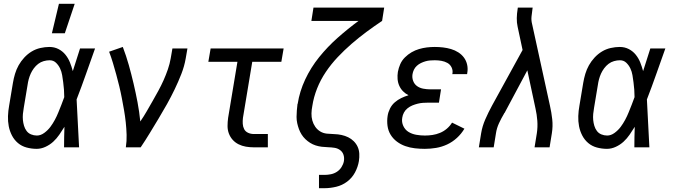

<svg xmlns="http://www.w3.org/2000/svg" viewBox="-20 -775 3540 1010"><path d="M173 8Q146 8 120 1Q94 -6 74.5 -22.5Q55 -39 43 -62Q31 -85 26 -111Q21 -137 22 -164.5Q23 -192 28 -219L48 -339Q52 -363 59 -386.5Q66 -410 78 -431.5Q90 -453 107.5 -472Q125 -491 146.5 -504Q168 -517 192.5 -522.5Q217 -528 240 -528Q266 -528 287.5 -517Q309 -506 324 -487.5Q339 -469 348 -446.5Q357 -424 363 -401L364 -404Q373 -433 382.5 -462Q392 -491 401 -520H480Q456 -453 432.5 -386Q409 -319 383 -252Q387 -189 389.5 -126Q392 -63 396 0H317Q317 -27 317.5 -54Q318 -81 319 -108Q306 -87 292 -66.5Q278 -46 260 -29.5Q242 -13 219 -2.5Q196 8 173 8ZM174 -62Q194 -62 213 -76Q232 -90 245 -107.5Q258 -125 268.5 -144.5Q279 -164 287 -184Q295 -204 303 -224Q311 -244 318 -264Q318 -284 316.5 -303.5Q315 -323 312.5 -342Q310 -361 307 -379.5Q304 -398 296 -415Q288 -432 274.5 -445Q261 -458 241 -458Q226 -458 210 -453.5Q194 -449 181 -439Q168 -429 158 -415.5Q148 -402 141.5 -387.5Q135 -373 131 -358Q127 -343 125 -328L105 -208Q102 -192 100.5 -175.5Q99 -159 100.5 -143.5Q102 -128 106.5 -113Q111 -98 120 -86Q129 -74 143.5 -68Q158 -62 174 -62ZM253 -600 290 -755H373L321 -600Z M642 0Q647 -33 646 -66Q645 -99 641.5 -131.5Q638 -164 632.5 -195.5Q627 -227 621 -258.5Q615 -290 607.5 -321Q600 -352 591.5 -383Q583 -414 574 -444Q565 -474 554 -503L626 -528Q644 -481 657.5 -433Q671 -385 682.5 -336Q694 -287 703.5 -237Q713 -187 718 -136Q736 -162 751.5 -189Q767 -216 782.5 -243Q798 -270 813 -297.5Q828 -325 840.5 -353Q853 -381 863 -410Q873 -439 878 -468L887 -520H966L957 -468Q950 -427 934 -386Q918 -345 899 -305.5Q880 -266 858.5 -227.5Q837 -189 814 -151Q791 -113 768 -75Q745 -37 720 0Z M1315 0Q1294 0 1273.5 -3.5Q1253 -7 1235 -16Q1217 -25 1204 -39.5Q1191 -54 1184 -72.5Q1177 -91 1177 -112Q1177 -133 1180 -155L1229 -450H1076L1088 -520H1472L1460 -450H1307L1258 -155Q1256 -139 1257 -123.5Q1258 -108 1264.5 -95.5Q1271 -83 1285 -76.5Q1299 -70 1315 -70H1389V0Z M1658 215V145H1688Q1704 145 1721 141.5Q1738 138 1752.5 128.5Q1767 119 1776.5 104Q1786 89 1789 73Q1792 55 1787 39.5Q1782 24 1769 14.5Q1756 5 1739.5 2.5Q1723 0 1706 -0.5Q1689 -1 1672.5 -3Q1656 -5 1640.5 -10Q1625 -15 1611.5 -23.5Q1598 -32 1586.5 -43Q1575 -54 1566.5 -67.5Q1558 -81 1552.5 -96Q1547 -111 1543.5 -127Q1540 -143 1540 -160Q1540 -177 1541.5 -194Q1543 -211 1545 -228L1546 -229Q1556 -294 1585.5 -357Q1615 -420 1659 -474.5Q1703 -529 1756 -576Q1809 -623 1866 -665H1618L1629 -735H2001L1990 -665Q1948 -637 1907.5 -607Q1867 -577 1829 -544Q1791 -511 1756.5 -474.5Q1722 -438 1694 -396.5Q1666 -355 1648 -309.5Q1630 -264 1623 -218Q1619 -198 1618.5 -178.5Q1618 -159 1623 -141Q1628 -123 1638.5 -108Q1649 -93 1664.5 -83.5Q1680 -74 1699.5 -72Q1719 -70 1738.5 -69.5Q1758 -69 1776.5 -65Q1795 -61 1811.5 -53Q1828 -45 1841 -32Q1854 -19 1861.5 -2.5Q1869 14 1870 33.5Q1871 53 1868 72Q1863 103 1847.5 132Q1832 161 1806 180.5Q1780 200 1748.5 207.5Q1717 215 1687 215Z M2215 8Q2188 8 2162 5Q2136 2 2112 -6.5Q2088 -15 2068 -30Q2048 -45 2035 -66Q2022 -87 2018.5 -113Q2015 -139 2019 -165Q2022 -185 2031.5 -204Q2041 -223 2056.5 -236.5Q2072 -250 2090.5 -259Q2109 -268 2129 -274Q2113 -282 2100.5 -294.5Q2088 -307 2080.5 -323.5Q2073 -340 2071.5 -359Q2070 -378 2073 -397Q2077 -418 2085.5 -437.5Q2094 -457 2110 -473Q2126 -489 2145 -500Q2164 -511 2184.5 -517Q2205 -523 2225.5 -525.5Q2246 -528 2267 -528Q2289 -528 2310.5 -525.5Q2332 -523 2352.5 -517Q2373 -511 2391 -499.5Q2409 -488 2421 -471.5Q2433 -455 2437.5 -434Q2442 -413 2438 -391L2437 -385H2359L2360 -388Q2363 -405 2355.5 -420.5Q2348 -436 2333.5 -444Q2319 -452 2302 -455Q2285 -458 2267 -458Q2255 -458 2242.5 -457Q2230 -456 2218 -452.5Q2206 -449 2194.5 -443.5Q2183 -438 2173 -429Q2163 -420 2157.5 -408.5Q2152 -397 2150 -385Q2147 -366 2153.5 -349Q2160 -332 2174 -322Q2188 -312 2206.5 -308.5Q2225 -305 2244 -305H2300L2289 -235H2233Q2219 -235 2205 -234Q2191 -233 2177 -229.5Q2163 -226 2149.5 -220.5Q2136 -215 2124 -205.5Q2112 -196 2105 -183Q2098 -170 2096 -156Q2092 -133 2101.5 -112.5Q2111 -92 2129 -81Q2147 -70 2169.5 -66Q2192 -62 2215 -62Q2235 -62 2255 -65Q2275 -68 2294.5 -76Q2314 -84 2330.5 -98Q2347 -112 2358 -130L2423 -98Q2407 -71 2383.5 -49.5Q2360 -28 2332 -15Q2304 -2 2274 3Q2244 8 2215 8Z M2499 0 2511 -74Q2517 -111 2533 -147.5Q2549 -184 2568 -219L2729 -512L2703 -634Q2698 -656 2698.5 -680Q2699 -704 2703 -728L2704 -735H2782L2781 -728Q2778 -708 2776 -688Q2774 -668 2779 -649L2873 -219Q2881 -184 2885 -147.5Q2889 -111 2883 -74L2871 0H2792L2804 -74Q2809 -107 2806.5 -140Q2804 -173 2797 -204L2754 -405L2637 -186Q2636 -184 2635 -182Q2634 -180 2632 -179V-178Q2617 -153 2605 -127Q2593 -101 2589 -74L2577 0Z M3173 8Q3146 8 3120 1Q3094 -6 3074.5 -22.5Q3055 -39 3043 -62Q3031 -85 3026 -111Q3021 -137 3022 -164.5Q3023 -192 3028 -219L3048 -339Q3052 -363 3059 -386.5Q3066 -410 3078 -431.5Q3090 -453 3107.5 -472Q3125 -491 3146.5 -504Q3168 -517 3192.5 -522.5Q3217 -528 3240 -528Q3266 -528 3287.5 -517Q3309 -506 3324 -487.5Q3339 -469 3348 -446.5Q3357 -424 3363 -401L3364 -404Q3373 -433 3382.5 -462Q3392 -491 3401 -520H3480Q3456 -453 3432.5 -386Q3409 -319 3383 -252Q3387 -189 3389.5 -126Q3392 -63 3396 0H3317Q3317 -27 3317.5 -54Q3318 -81 3319 -108Q3306 -87 3292 -66.5Q3278 -46 3260 -29.5Q3242 -13 3219 -2.5Q3196 8 3173 8ZM3174 -62Q3194 -62 3213 -76Q3232 -90 3245 -107.5Q3258 -125 3268.5 -144.5Q3279 -164 3287 -184Q3295 -204 3303 -224Q3311 -244 3318 -264Q3318 -284 3316.5 -303.5Q3315 -323 3312.5 -342Q3310 -361 3307 -379.5Q3304 -398 3296 -415Q3288 -432 3274.5 -445Q3261 -458 3241 -458Q3226 -458 3210 -453.5Q3194 -449 3181 -439Q3168 -429 3158 -415.5Q3148 -402 3141.5 -387.5Q3135 -373 3131 -358Q3127 -343 3125 -328L3105 -208Q3102 -192 3100.5 -175.5Q3099 -159 3100.5 -143.5Q3102 -128 3106.5 -113Q3111 -98 3120 -86Q3129 -74 3143.5 -68Q3158 -62 3174 -62Z"/></svg>

Font: Iosevka Curly
Style: Italic
Weight: 400
Italic angle: -9°
Monospace: yes
Designer: Belleve Invis
Foundry: Belleve Invis
Version: Version 22.1.2; ttfautohint (v1.8.4)